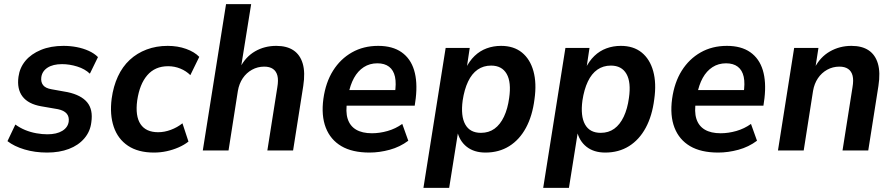

<svg xmlns="http://www.w3.org/2000/svg" viewBox="-20 -725 4306 925"><path d="M207 10Q148 10 98 -5Q48 -20 16 -45L54 -125Q76 -109 101.5 -98.5Q127 -88 155 -83Q183 -78 208 -78Q253 -78 280 -94.5Q307 -111 311 -139Q314 -163 301 -178Q288 -193 259 -199L178 -213Q116 -224 88.5 -260Q61 -296 69 -355Q75 -399 102.5 -432Q130 -465 177 -484.5Q224 -504 286 -504Q319 -504 350 -498Q381 -492 407.5 -480Q434 -468 452 -450L413 -370Q389 -393 352 -404.5Q315 -416 279 -416Q235 -416 209 -399Q183 -382 179 -353Q176 -330 187.5 -315Q199 -300 228 -295L306 -281Q371 -267 400 -232Q429 -197 420 -136Q415 -92 386.5 -58.5Q358 -25 312 -7.5Q266 10 207 10Z M722 10Q646 10 597 -22.5Q548 -55 528 -114Q508 -173 518 -250Q526 -309 548 -356.5Q570 -404 605 -436.5Q640 -469 686.5 -486.5Q733 -504 788 -504Q836 -504 876.5 -489.5Q917 -475 940 -451L897 -363Q877 -383 849 -394.5Q821 -406 790 -406Q758 -406 733 -395Q708 -384 689.5 -362.5Q671 -341 659 -311Q647 -281 641 -241Q631 -166 657 -127Q683 -88 742 -88Q772 -88 803 -99.5Q834 -111 859 -131L888 -43Q868 -27 840.5 -15Q813 -3 783 3.5Q753 10 722 10Z M957 0 1069 -705H1190L1141 -400H1137Q1163 -451 1208.5 -477.5Q1254 -504 1311 -504Q1362 -504 1394 -482.5Q1426 -461 1438.5 -418.5Q1451 -376 1441 -311L1392 0H1268L1316 -304Q1322 -339 1316.5 -360.5Q1311 -382 1295 -393Q1279 -404 1253 -404Q1221 -404 1194 -389Q1167 -374 1149.5 -348Q1132 -322 1126 -287L1081 0Z M1760 10Q1677 10 1624.5 -21Q1572 -52 1549.5 -110Q1527 -168 1538 -249Q1549 -328 1584.5 -384.5Q1620 -441 1675.5 -472.5Q1731 -504 1802 -504Q1871 -504 1914.5 -473.5Q1958 -443 1975 -387Q1992 -331 1983 -252L1978 -216H1633L1644 -291H1900L1882 -273Q1890 -323 1883 -355Q1876 -387 1854.5 -403.5Q1833 -420 1798 -420Q1761 -420 1732.5 -401.5Q1704 -383 1685.5 -349.5Q1667 -316 1658 -268L1653 -239Q1644 -187 1655 -152.5Q1666 -118 1695.5 -100.5Q1725 -83 1772 -83Q1809 -83 1847.5 -94Q1886 -105 1918 -128L1947 -47Q1907 -17 1857.5 -3.5Q1808 10 1760 10Z M2020 180 2127 -494H2243L2228 -394H2223Q2241 -431 2266.5 -455.5Q2292 -480 2324.5 -492Q2357 -504 2394 -504Q2455 -504 2494.5 -472Q2534 -440 2550 -382Q2566 -324 2555 -247Q2545 -167 2514 -109.5Q2483 -52 2433.5 -21Q2384 10 2319 10Q2264 10 2228.5 -18Q2193 -46 2182 -96H2188L2144 180ZM2297 -85Q2335 -85 2362.5 -105Q2390 -125 2408 -163Q2426 -201 2433 -253Q2444 -329 2421 -369Q2398 -409 2346 -409Q2309 -409 2281 -389.5Q2253 -370 2235 -332Q2217 -294 2209 -241Q2199 -166 2221.5 -125.5Q2244 -85 2297 -85Z M2597 180 2704 -494H2820L2805 -394H2800Q2818 -431 2843.5 -455.5Q2869 -480 2901.5 -492Q2934 -504 2971 -504Q3032 -504 3071.5 -472Q3111 -440 3127 -382Q3143 -324 3132 -247Q3122 -167 3091 -109.5Q3060 -52 3010.5 -21Q2961 10 2896 10Q2841 10 2805.5 -18Q2770 -46 2759 -96H2765L2721 180ZM2874 -85Q2912 -85 2939.5 -105Q2967 -125 2985 -163Q3003 -201 3010 -253Q3021 -329 2998 -369Q2975 -409 2923 -409Q2886 -409 2858 -389.5Q2830 -370 2812 -332Q2794 -294 2786 -241Q2776 -166 2798.5 -125.5Q2821 -85 2874 -85Z M3440 10Q3357 10 3304.5 -21Q3252 -52 3229.5 -110Q3207 -168 3218 -249Q3229 -328 3264.5 -384.5Q3300 -441 3355.5 -472.5Q3411 -504 3482 -504Q3551 -504 3594.5 -473.5Q3638 -443 3655 -387Q3672 -331 3663 -252L3658 -216H3313L3324 -291H3580L3562 -273Q3570 -323 3563 -355Q3556 -387 3534.5 -403.5Q3513 -420 3478 -420Q3441 -420 3412.5 -401.5Q3384 -383 3365.5 -349.5Q3347 -316 3338 -268L3333 -239Q3324 -187 3335 -152.5Q3346 -118 3375.5 -100.5Q3405 -83 3452 -83Q3489 -83 3527.5 -94Q3566 -105 3598 -128L3627 -47Q3587 -17 3537.5 -3.5Q3488 10 3440 10Z M3728 0 3806 -494H3923L3908 -397H3904Q3931 -450 3978 -477Q4025 -504 4082 -504Q4133 -504 4165 -482.5Q4197 -461 4209.5 -418.5Q4222 -376 4212 -311L4163 0H4039L4087 -304Q4093 -339 4087.5 -360.5Q4082 -382 4066 -393Q4050 -404 4024 -404Q3992 -404 3965 -389Q3938 -374 3920.5 -348Q3903 -322 3897 -287L3852 0Z"/></svg>

Font: Nunito Sans 10pt SemiCondensed
Style: Bold Italic
Weight: 700
Width: 4
Italic angle: -9°
Designer: Vernon Adams
Foundry: Vernon Adams
Version: Version 3.101;gftools[0.9.27]